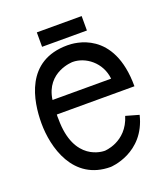

<svg xmlns="http://www.w3.org/2000/svg" viewBox="-123 -735 718 825"><g transform="rotate(-20 236.0 -322.0)"><path d="M456 -287C456 -543 278 -551 245 -551C53 -551 26 -375 26 -274C26 -165 70 4 242 4C242 4 396 -2 435 -164L375 -181C342 -72 240 -70 242 -70C233 -70 101 -71 101 -266C101 -273 100 -280 101 -287ZM242 -476C300 -476 365 -429 373 -352H105C122 -475 242 -476 242 -476ZM346 -582V-648H141V-582Z"/></g></svg>

Font: Englebert
Style: Regular
Weight: 400
Designer: Astigmatic (AOETI)
Foundry: Astigmatic (AOETI)
Version: Version 1.000